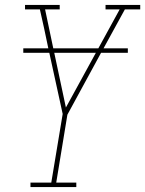

<svg xmlns="http://www.w3.org/2000/svg" viewBox="-20 -755 586 775"><path d="M103 0V-18H187L233 -295L179 -542H74V-560H175Q167 -599 158.5 -638.5Q150 -678 141 -717H81V-735H221V-717H162L195 -560H377L463 -717H406V-735H546V-717H484L398 -560H496V-542H388L252 -292L207 -18H288V0ZM246 -321 367 -542H199Z"/></svg>

Font: Iosevka Slab Thin
Style: Italic
Weight: 100
Italic angle: -9°
Monospace: yes
Designer: Belleve Invis
Foundry: Belleve Invis
Version: Version 11.1.1; ttfautohint (v1.8.3)